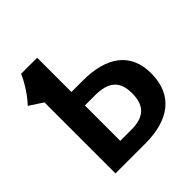

<svg xmlns="http://www.w3.org/2000/svg" viewBox="-185 -829 967 967"><g transform="rotate(-45 298.0 -345.5)"><path d="M225 -447V-691H111C86 -636 55 -590 20 -553L92 -506V0H306C471 0 576 -74 576 -229C576 -374 478 -447 306 -447ZM225 -99V-351H299C391 -351 437 -314 437 -227C437 -134 390 -99 303 -99Z"/></g></svg>

Font: Fira Sans Medium
Style: Regular
Weight: 500
Designer: Carrois Corporate & Edenspiekermann AG
Foundry: Carrois Corporate GbR & Edenspiekermann AG
Version: Version 4.203